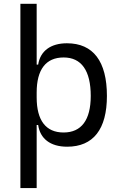

<svg xmlns="http://www.w3.org/2000/svg" viewBox="-20 -752 626 997"><path d="M85.9 224.6H170.4V-103H178.2C188 -32.7 240.7 9.8 328.6 9.8C464.4 9.8 535.2 -80.6 535.2 -253.9C535.2 -433.6 463.9 -527.3 327.6 -527.3C243.2 -527.3 189 -487.3 178.2 -416.5H170.4V-732.4H85.9ZM170.4 -246.1V-271.5C170.4 -391.1 218.3 -453.6 310.5 -453.6C402.8 -453.6 451.2 -385.3 451.2 -253.9C451.2 -128.9 402.8 -64 310.1 -64C218.3 -64 170.4 -126.5 170.4 -246.1Z"/></svg>

Font: Cascadia Code SemiLight
Style: Regular
Weight: 350
Monospace: yes
Designer: Aaron Bell
Foundry: Saja Typeworks
Version: Version 2404.023